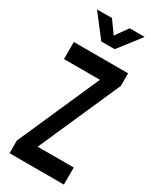

<svg xmlns="http://www.w3.org/2000/svg" viewBox="-244 -1052 920 1121"><g transform="rotate(30 216.0 -491.0)"><path d="M33 0 32.5 -85 296.5 -683 327 -635H33V-750H399V-665.5L135 -67.5L104.5 -115H399V0ZM170.5 -833 55 -982.5H156L216 -899L275.5 -982.5H376.5L260.5 -833Z"/></g></svg>

Font: Mohave Light SemiBold
Style: Regular
Weight: 600
Version: Version 2.003